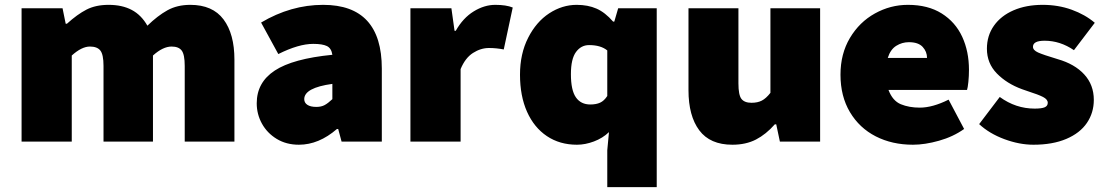

<svg xmlns="http://www.w3.org/2000/svg" viewBox="-20 -584 4564 792"><path d="M69 -550H238L251 -486H256Q299 -525 337 -544.5Q375 -564 428 -564Q484 -564 523.5 -543Q563 -522 588 -478Q630 -519 670.5 -541.5Q711 -564 765 -564Q857 -564 902 -504Q947 -444 947 -338V0H742V-312Q742 -359 729.5 -375.5Q717 -392 688 -392Q652 -392 611 -355V0H407V-312Q407 -359 394 -375.5Q381 -392 351 -392Q317 -392 276 -355V0H69Z M1039 -158Q1039 -244 1113.5 -293Q1188 -342 1351 -358Q1347 -385 1328.5 -394Q1310 -403 1272 -403Q1212 -403 1128 -361L1057 -491Q1180 -564 1313 -564Q1555 -564 1555 -301V0H1389L1375 -52H1370Q1295 13 1213 13Q1161 13 1121.5 -11Q1082 -35 1060.5 -74Q1039 -113 1039 -158ZM1351 -175V-238Q1235 -222 1235 -175Q1235 -160 1248 -151.5Q1261 -143 1285 -143Q1305 -143 1319 -150.5Q1333 -158 1351 -175Z M1673 -550H1842L1855 -457H1860Q1890 -510 1934 -537Q1978 -564 2023 -564Q2068 -564 2095 -553L2058 -380Q2027 -386 1997 -386Q1963 -386 1931 -365.5Q1899 -345 1880 -299V0H1673Z M2485 36 2492 -39Q2466 -14 2430 -0.5Q2394 13 2360 13Q2289 13 2236 -22.5Q2183 -58 2154 -123Q2125 -188 2125 -276Q2125 -362 2158.5 -428Q2192 -494 2245.5 -529Q2299 -564 2359 -564Q2405 -564 2440.5 -548.5Q2476 -533 2509 -495H2514L2530 -550H2689V188H2485ZM2485 -188V-376Q2458 -398 2410 -398Q2377 -398 2356 -369.5Q2335 -341 2335 -278Q2335 -212 2355.5 -182.5Q2376 -153 2415 -153Q2439 -153 2455.5 -160.5Q2472 -168 2485 -188Z M2820 -212V-550H3026V-240Q3026 -192 3038.5 -176Q3051 -160 3080 -160Q3105 -160 3122.5 -169Q3140 -178 3158 -201V-550H3363V0H3197L3182 -71H3176Q3140 -30 3098.5 -8.5Q3057 13 3001 13Q2909 13 2864.5 -46.5Q2820 -106 2820 -212Z M3447 -276Q3447 -362 3486 -427.5Q3525 -493 3589 -528.5Q3653 -564 3725 -564Q3808 -564 3864.5 -528.5Q3921 -493 3949 -432.5Q3977 -372 3977 -296Q3977 -270 3974.5 -246Q3972 -222 3969 -213H3645Q3662 -168 3696 -154Q3730 -140 3774 -140Q3827 -140 3893 -173L3957 -52Q3912 -20 3853.5 -3.5Q3795 13 3746 13Q3660 13 3592.5 -21.5Q3525 -56 3486 -121.5Q3447 -187 3447 -276ZM3804 -345Q3804 -371 3786 -390.5Q3768 -410 3729 -410Q3701 -410 3677 -395Q3653 -380 3642 -345Z M4019 -72 4104 -184Q4170 -136 4248 -136Q4277 -136 4289.5 -141.5Q4302 -147 4302 -160Q4302 -174 4282.5 -184Q4263 -194 4222 -207L4196 -216Q4133 -239 4092 -281Q4051 -323 4051 -383Q4051 -437 4080 -478Q4109 -519 4161 -541.5Q4213 -564 4281 -564Q4345 -564 4400.5 -544Q4456 -524 4496 -490L4410 -377Q4353 -416 4289 -416Q4241 -416 4241 -391Q4241 -377 4262 -367.5Q4283 -358 4343 -340Q4413 -320 4452.5 -277Q4492 -234 4492 -172Q4492 -119 4463.5 -77Q4435 -35 4378.5 -11Q4322 13 4243 13Q4185 13 4123 -10Q4061 -33 4019 -72Z"/></svg>

Font: Nebula Sans Black
Style: Regular
Weight: 900
Designer: Paul D. Hunt for Adobe (as Source Sans)
Foundry: Nebula Entertainment & Broadcasting LLC
Version: Version 1.010